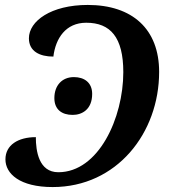

<svg xmlns="http://www.w3.org/2000/svg" viewBox="-20 -747 693 777"><path d="M193 10C453 10 624 -209 624 -456C624 -629 516 -727 335 -727C187 -727 97 -662 97 -592C97 -539 141 -518 196 -518C205 -592 246 -655 329 -655C427 -655 479 -596 479 -455C479 -270 379 -50 216 -50C137 -50 125 -136 125 -192C53 -192 2 -160 2 -102C2 -44 60 10 193 10ZM274 -282C312 -282 353 -304 353 -367C353 -413 321 -435 279 -435C231 -435 200 -401 200 -350C200 -304 230 -282 274 -282Z"/></svg>

Font: Noto Serif SemiBold
Style: Italic
Weight: 600
Italic angle: -12°
Designer: Monotype Design Team
Foundry: Monotype Imaging Inc.
Version: Version 2.014